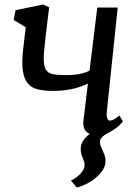

<svg xmlns="http://www.w3.org/2000/svg" viewBox="-20 -588 610 849"><path d="M216.3 -186Q177.2 -186 148.9 -192.4Q120.6 -198.7 103.5 -218.5Q86.4 -238.3 81.1 -274.7Q75.7 -311 82.5 -371.1L93.8 -467.8L40.5 -499.5L48.8 -543L170.4 -567.9L197.3 -555.7L181.2 -422.4Q176.8 -383.8 174.6 -356.7Q172.4 -329.6 174.1 -311Q175.8 -292.5 181.9 -281.5Q188 -270.5 200 -264.9Q211.9 -259.3 230.2 -257.6Q248.5 -255.9 274.4 -255.9Q307.6 -255.9 333.7 -261.2Q359.9 -266.6 376 -275.9L410.2 -554.7H500.5L452.1 -91.8Q450.2 -74.2 454.3 -64.5Q458.5 -54.7 465.8 -54.7Q472.2 -54.7 481.7 -59.1Q491.2 -63.5 508.3 -77.1L523.4 -51.3Q519.5 -45.4 506.6 -33Q493.7 -20.5 474.6 -9.3Q466.3 -3.9 457 0.7Q447.8 5.4 439.9 11Q432.1 16.6 427 23.7Q421.9 30.8 421.9 40.5Q421.9 49.3 425.8 58.6Q429.7 67.9 434.3 78.1Q439 88.4 442.9 99.9Q446.8 111.3 446.8 124.5Q446.8 144 435.1 162.6Q423.3 181.2 405 197Q386.7 212.9 364 224.4Q341.3 235.8 319.8 241.2L293.5 210Q302.7 206.5 313.2 199.5Q323.7 192.4 332.8 183.3Q341.8 174.3 347.9 163.8Q354 153.3 354 142.1Q354 132.3 351.3 125Q348.6 117.7 345.5 110.1Q342.3 102.5 339.6 93Q336.9 83.5 336.9 69.8Q336.9 49.8 348.4 33.2Q359.9 16.6 377 3.9Q361.3 -2.4 353.8 -16.8Q346.2 -31.2 349.1 -55.7L368.7 -218.3Q332 -201.2 294.7 -193.6Q257.3 -186 216.3 -186Z"/></svg>

Font: Merriweather
Style: Italic
Weight: 400
Italic angle: -7°
Designer: Eben Sorkin ( eben@eyebytes.com )
Foundry: Eben Sorkin ( eben@eyebytes.com )
Version: Version 1.005; ttfautohint (v0.97) -l 13 -r 13 -G 200 -x 24 